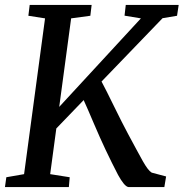

<svg xmlns="http://www.w3.org/2000/svg" viewBox="-24 -763 748 783"><path d="M-3.8 0 1.8 -40.2 74.2 -52.8 159.7 -688.1 91.7 -698.7 97.1 -743H349.7L344.4 -698.7L266.1 -688.1L180.6 -52.8L260.3 -40.2L256.8 0ZM197 -230.1 208 -316.8 550.6 -688.1 483.9 -699.1 488.9 -743H704.7L698 -698.7L638.9 -688.8ZM646.2 0H500.6Q491.3 -1 480.3 -14.5Q469.3 -27.9 457.3 -50Q445.4 -72.1 432.4 -99Q419.4 -125.9 406 -153.5Q395.2 -175.7 383.4 -202.8Q371.6 -229.8 359.3 -258.1Q347.1 -286.5 335.6 -313.4Q324.2 -340.2 313.8 -362.4L386.5 -437.5Q397.4 -417.5 411.9 -388.3Q426.4 -359.2 442.1 -327.3Q457.8 -295.4 472.5 -266.2Q487.1 -237 498.3 -216.7Q518.1 -180 532.8 -152.6Q547.4 -125.1 558.4 -105.9Q569.3 -86.7 578 -75.3Q586.6 -63.9 594.6 -59L653.4 -43.4Z"/></svg>

Font: Merriweather 7pt Light
Style: Italic
Weight: 300
Italic angle: -7.8°
Designer: Eben Sorkin
Foundry: Eben Sorkin
Version: Version 2.200;gftools[0.9.31]